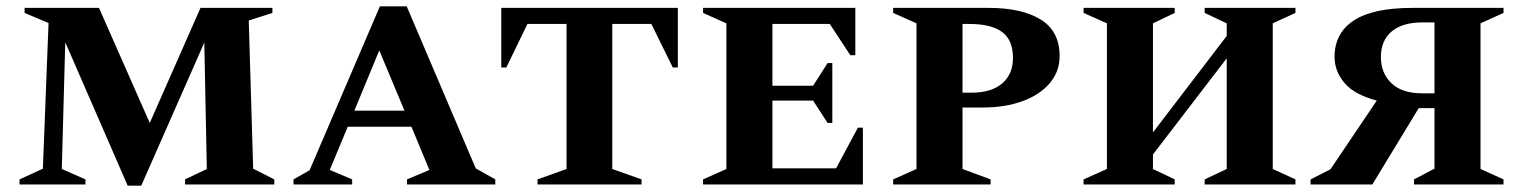

<svg xmlns="http://www.w3.org/2000/svg" viewBox="-20 -585 4833 609"><path d="M42 0V-16L116 -50L134 -512L58 -544V-560H294L455 -195L616 -560H844V-544L769 -520L783 -50L850 -16V0H567V-16L636 -49L628 -450L428 4H385L187 -451L176 -49L251 -16V0Z M911 0V-16L962 -45L1185 -565H1270L1489 -51L1551 -16V0H1271V-16L1342 -46L1285 -183H1083L1026 -46L1097 -16V0ZM1104 -234H1263L1183 -425Z M1685 0V-16L1777 -49V-509H1653L1586 -371H1570V-560H2130V-371H2114L2046 -509H1922V-49L2015 -16V0Z M2210 0V-16L2284 -49V-511L2210 -544V-560H2693V-410H2677L2612 -509H2430V-313H2559L2605 -385H2620V-195H2605L2559 -266H2430V-51H2632L2701 -180H2717V0Z M2813 0V-16L2887 -49V-511L2813 -544V-560H3116Q3221 -560 3281 -523Q3341 -486 3341 -407Q3341 -358 3309.5 -321Q3278 -284 3223 -264Q3168 -244 3098 -244H3033V-49L3122 -16V0ZM3033 -509V-291H3061Q3125 -291 3159 -320.5Q3193 -350 3193 -401Q3193 -458 3158.5 -483.5Q3124 -509 3055 -509Z M3417 0V-16L3491 -49V-511L3417 -544V-560H3706V-544L3637 -511V-165L3871 -471V-511L3801 -544V-560H4089V-544L4017 -511V-49L4089 -16V0H3801V-16L3871 -49V-400L3637 -95V-49L3706 -16V0Z M4333 0H4137V-16L4200 -48L4347 -266Q4275 -285 4244 -322.5Q4213 -360 4213 -404Q4213 -480 4274 -520Q4335 -560 4460 -560H4749V-544L4676 -511V-49L4749 -16V0H4465V-16L4530 -50V-242H4480ZM4491 -289H4530V-514H4493Q4428 -514 4394 -485Q4360 -456 4360 -404Q4360 -353 4393.5 -321Q4427 -289 4491 -289Z"/></svg>

Font: Spectral SC
Style: Bold
Weight: 700
Designer: Jean-Baptiste Levee
Foundry: Production Type
Version: Version 2.001